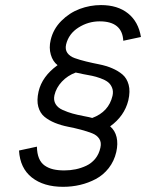

<svg xmlns="http://www.w3.org/2000/svg" viewBox="-20 -720 592 749"><path d="M226.1 8.8Q150.4 8.8 104.2 -27.6Q58.1 -64 54.2 -132.8L124 -147.9Q124.5 -121.1 132.1 -102.8Q139.6 -84.5 154.3 -74.2Q168.9 -64 187.5 -59.6Q206.1 -55.2 231 -55.2Q253.9 -55.2 275.1 -59.6Q296.4 -64 316.7 -73.5Q336.9 -83 351.6 -100.8Q366.2 -118.7 371.6 -143.6Q376.5 -164.6 367.2 -178.7Q357.9 -192.9 339.1 -200.2Q320.3 -207.5 295.7 -214.1Q271 -220.7 244.6 -225.8Q218.3 -231 194.3 -240.7Q170.4 -250.5 153.3 -264.6Q136.2 -278.8 129.4 -303.5Q122.6 -328.1 130.4 -362.8Q144 -421.9 204.6 -465.8Q186 -480 178.2 -506.8Q170.4 -533.7 177.7 -564Q187.5 -606.4 219 -638.2Q250.5 -669.9 290.8 -685.1Q331.1 -700.2 374 -700.2Q439 -700.2 479.5 -667.7Q520 -635.3 529.8 -575.7L460.9 -561Q457 -636.7 368.7 -636.7Q324.2 -636.7 286.1 -612.5Q248 -588.4 237.8 -546.4Q233.4 -526.9 242.9 -513.4Q252.4 -500 271.7 -493.2Q291 -486.3 315.9 -480.2Q340.8 -474.1 366.9 -469Q393.1 -463.9 417 -453.9Q440.9 -443.8 458 -429.2Q475.1 -414.6 481.9 -389.2Q488.8 -363.8 480.5 -328.1Q465.3 -267.1 409.7 -227.1Q428.7 -210.9 434.8 -185.1Q440.9 -159.2 433.6 -127Q425.3 -91.3 404.1 -64.2Q382.8 -37.1 353.8 -21.7Q324.7 -6.3 292.7 1.2Q260.7 8.8 226.1 8.8ZM339.8 -259.8Q404.3 -283.7 418.9 -346.2Q422.9 -363.8 417.2 -377.7Q411.6 -391.6 400.9 -399.9Q390.1 -408.2 371.8 -414.8Q353.5 -421.4 338.9 -424.3Q324.2 -427.2 304.2 -430.9Q284.2 -434.6 275.4 -437Q243.7 -425.3 221.4 -401.6Q199.2 -377.9 192.4 -348.6Q188 -329.1 196.8 -314.2Q205.6 -299.3 225.1 -290.8Q244.6 -282.2 262.9 -277.1Q281.2 -272 305.9 -267.3Q330.6 -262.7 339.8 -259.8Z"/></svg>

Font: HK Grotesk Italic
Style: Regular
Weight: 400
Italic angle: -13°
Designer: Alfredo Marco Pradil and Stefan Peev
Foundry: Hanken Design Co.
Version: Version 1.000;PS 001.000;hotconv 1.0.88;makeotf.lib2.5.64775